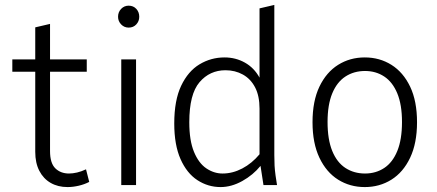

<svg xmlns="http://www.w3.org/2000/svg" viewBox="-20 -751 1772 779"><path d="M30 -460V-510H123V-640L183 -654V-510H332V-460H183V-138Q183 -89 204.5 -68Q226 -47 260 -47Q275 -47 292.5 -51Q310 -55 329 -64L342 -13Q323 -3 299.5 2.5Q276 8 254 8Q215 8 185.5 -9Q156 -26 139.5 -58Q123 -90 123 -135V-460Z M472 0V-510H532V0ZM459 -683Q459 -702 471.5 -715Q484 -728 502 -728Q521 -728 533 -715Q545 -702 545 -683Q545 -665 533 -652Q521 -639 502 -639Q484 -639 471.5 -652Q459 -665 459 -683Z M687 -250Q687 -344 715 -403Q743 -462 789.5 -490Q836 -518 891 -518Q936 -518 973.5 -497Q1011 -476 1033 -436V-717L1093 -731V-122Q1093 -97 1094 -79Q1095 -61 1098 -39L1104 0H1049L1037 -78Q1007 -41 963 -16.5Q919 8 875 8Q824 8 781 -20Q738 -48 712.5 -105.5Q687 -163 687 -250ZM748 -255Q748 -181 767 -135Q786 -89 817 -68Q848 -47 883 -47Q924 -47 963 -67.5Q1002 -88 1033 -125V-310Q1033 -362 1015 -396.5Q997 -431 965.5 -448.5Q934 -466 895 -466Q831 -466 789.5 -417.5Q748 -369 748 -255Z M1248 -255Q1248 -341 1276 -399.5Q1304 -458 1352 -488Q1400 -518 1460 -518Q1520 -518 1568 -488Q1616 -458 1644 -399.5Q1672 -341 1672 -255Q1672 -170 1644 -111Q1616 -52 1568 -22Q1520 8 1460 8Q1400 8 1352 -22Q1304 -52 1276 -111Q1248 -170 1248 -255ZM1309 -256Q1309 -185 1328 -138.5Q1347 -92 1381.5 -69.5Q1416 -47 1461 -47Q1505 -47 1539 -69.5Q1573 -92 1592 -138.5Q1611 -185 1611 -256Q1611 -326 1592 -372Q1573 -418 1539 -440.5Q1505 -463 1461 -463Q1416 -463 1381.5 -440.5Q1347 -418 1328 -372Q1309 -326 1309 -256Z"/></svg>

Font: Radio Canada Light
Style: Regular
Weight: 300
Designer: Charles Daoud, Etienne Aubert Bonn, Alexandre Saumier Demers, Jacques Le Bailly
Foundry: Radio-Canada
Version: Version 2.104;gftools[0.9.28.dev5+ged2979d]